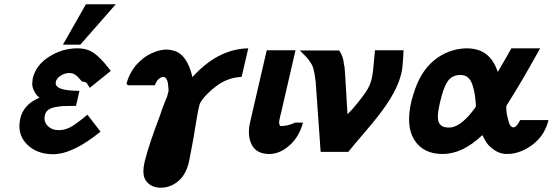

<svg xmlns="http://www.w3.org/2000/svg" viewBox="-20 -707 2574 894"><path d="M74 -153Q75 -156 76.5 -162Q78 -168 79 -171Q100 -226 164 -252Q154 -260 151 -264Q131 -290 130 -315Q130 -320 132 -340Q146 -403 208 -442.5Q270 -482 339 -482Q386 -482 416.5 -460.5Q447 -439 480 -397L496 -377L398 -298Q396 -302 391 -309Q386 -316 385 -319Q377 -327 362 -327Q344 -349 331 -358.5Q318 -368 299 -367Q277 -365 260 -353Q243 -341 240 -326Q230 -284 350 -284L334 -214H316Q289 -214 273 -213Q257 -212 236 -208Q215 -204 203.5 -194.5Q192 -185 189 -170Q182 -142 201.5 -121.5Q221 -101 254 -101Q295 -101 336 -133L355 -147Q377 -165 387 -173L448 -94Q319 11 227 11Q151 11 105 -35.5Q59 -82 74 -153ZM273 -499 380 -687H519L354 -499Z M576 -310 569 -317Q583 -370 618 -408.5Q653 -447 698 -464Q745 -483 785 -472Q851 -457 876 -348Q994 -479 1136 -482L1105 -349Q1040 -346 987 -306Q934 -266 911 -226Q902 -197 891.5 -129Q881 -61 873 -22L861 41Q848 104 811 135.5Q774 167 729 167Q688 167 666 142Q637 115 654 44Q676 -42 722 -161Q737 -208 757 -255V-253Q758 -259 761.5 -270.5Q765 -282 765 -285Q765 -286 764 -298.5Q763 -311 761.5 -321Q760 -331 754.5 -340Q749 -349 740 -349Q731 -349 719.5 -339.5Q708 -330 701 -310Z M1145 -140 1222 -473H1356L1287 -174Q1287 -173 1286 -172L1282 -153Q1276 -131 1285 -120Q1322 -120 1354 -136H1391Q1372 -68 1327 -29Q1282 10 1234 10Q1174 10 1152 -33.5Q1130 -77 1145 -140Z M1376 -472H1559Q1579 -445 1582 -404Q1583 -403 1583 -401Q1583 -400 1584 -398Q1587 -367 1591 -292Q1595 -217 1598 -175Q1599 -176 1607 -184.5Q1615 -193 1622 -200Q1675 -262 1693.5 -295Q1712 -328 1717 -379V-378Q1720 -416 1726 -473H1859Q1855 -386 1849 -367Q1830 -280 1740 -166Q1718 -137 1668.5 -79.5Q1619 -22 1602 0H1473L1450 -325Q1446 -357 1443 -371L1438 -392Q1434 -403 1429 -411L1417 -429Q1404 -445 1399 -449Z M1896 -238Q1903 -263 1905 -268Q1935 -371 2000 -425Q2065 -479 2150 -482Q2170 -482 2187 -479Q2256 -467 2288 -397L2298 -372Q2354 -468 2361 -482H2495Q2447 -395 2410 -332.5Q2373 -270 2357.5 -246Q2342 -222 2339 -216Q2336 -212 2338 -191Q2340 -170 2345 -154Q2353 -114 2371 -114Q2385 -114 2402 -148H2534Q2518 -82 2468.5 -40.5Q2419 1 2361 9Q2352 10 2335 10Q2305 8 2281.5 -8.5Q2258 -25 2247.5 -40Q2237 -55 2226 -78Q2134 10 2041 10Q1951 10 1909.5 -55Q1868 -120 1896 -238ZM2031 -239Q2030 -236 2028.5 -229Q2027 -222 2026 -218Q2012 -155 2025 -134Q2036 -114 2066 -113Q2077 -113 2083 -114Q2132 -124 2187 -198Q2189 -201 2191 -203.5Q2193 -206 2194 -208.5Q2195 -211 2196 -212Q2196 -221 2195 -229Q2192 -272 2182 -305Q2170 -348 2140 -356Q2133 -358 2120 -358Q2082 -356 2063 -326Q2044 -296 2031 -239Z"/></svg>

Font: Coval
Style: ExtraBold Italic
Weight: 800
Foundry: Context Ltd
Version: Version 001.000